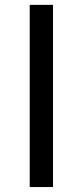

<svg xmlns="http://www.w3.org/2000/svg" viewBox="-20 -753 333 773"><path d="M99.6 0V-733.4H193.4V0Z"/></svg>

Font: Bpmf Zihi Sans Regular
Style: Regular
Weight: 400
Foundry: But Ko
Version: Version 1.320